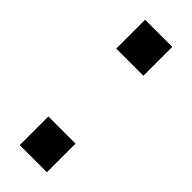

<svg xmlns="http://www.w3.org/2000/svg" viewBox="-180 -521 550 550"><g transform="rotate(45 95.0 -246.0)"><path d="M40 -383V-500H150V-383ZM40 8V-108H150V8Z"/></g></svg>

Font: Cuprum SemiBold
Style: Regular
Weight: 600
Designer: Jovanny Lemonad
Foundry: Jovanny Lemonad
Version: Version 3.000